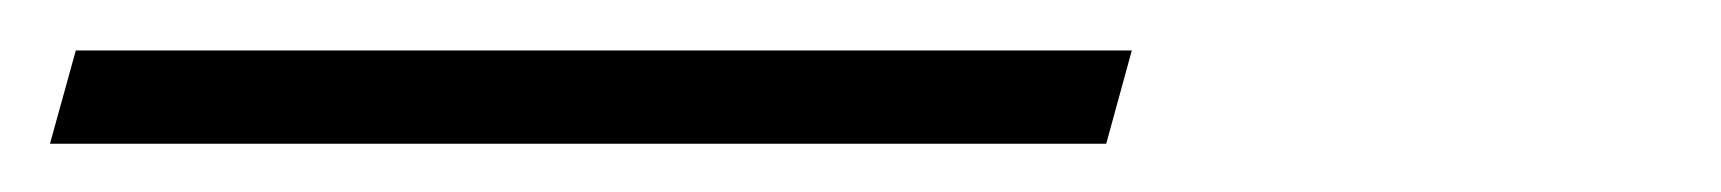

<svg xmlns="http://www.w3.org/2000/svg" viewBox="-55 61 699 78"><path d="M-34.7 119.4 -24.2 81.5H404.8L394.4 119.4Z"/></svg>

Font: Playfair 5pt SemiExpanded Light ExtraBold
Style: Italic
Weight: 800
Italic angle: -15.6°
Version: Version 2.001;gftools[0.9.30]